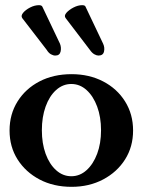

<svg xmlns="http://www.w3.org/2000/svg" viewBox="-20 -712 552 743"><path d="M257 11Q187 11 133 -17.5Q79 -46 48 -95Q17 -144 17 -207Q17 -270 48 -319.5Q79 -369 133 -397Q187 -425 257 -425Q325 -425 379 -397Q433 -369 464 -319.5Q495 -270 495 -207Q495 -144 464 -95Q433 -46 379 -17.5Q325 11 257 11ZM256 -30Q289 -30 315 -53.5Q341 -77 356 -117Q371 -157 371 -208Q371 -259 356 -299.5Q341 -340 315 -363.5Q289 -387 256 -387Q223 -387 197 -363.5Q171 -340 156.5 -299.5Q142 -259 142 -208Q142 -157 156.5 -117Q171 -77 197 -53.5Q223 -30 256 -30ZM194 -497Q186 -497 177 -502Q168 -507 160 -520L66 -642Q60 -651 69.5 -662.5Q79 -674 96.5 -683Q114 -692 131 -692Q141 -692 144 -686L212 -543Q218 -528 214.5 -512.5Q211 -497 194 -497ZM361 -497Q354 -497 345 -502Q336 -507 327 -520L234 -642Q227 -651 237 -662.5Q247 -674 264.5 -683Q282 -692 298 -692Q309 -692 311 -686L379 -543Q386 -528 382.5 -512.5Q379 -497 361 -497Z"/></svg>

Font: Junicode SmExp
Style: Bold
Weight: 700
Width: 6
Designer: Peter S. Baker
Version: Version 2.205; ttfautohint (v1.8.4)